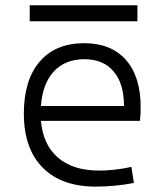

<svg xmlns="http://www.w3.org/2000/svg" viewBox="-20 -689 626 719"><path d="M338.4 9.8Q210 9.8 139.6 -61.5Q69.3 -132.8 69.3 -263.7Q69.3 -389.2 128.7 -458.3Q188 -527.3 295.4 -527.3Q396 -527.3 451.4 -464.8Q506.8 -402.3 506.8 -287.1Q506.8 -256.8 503.9 -236.3H133.3Q141.1 -147 197.3 -98.6Q253.4 -50.3 350.1 -50.3Q410.6 -50.3 472.2 -64L481.4 -3.9Q447.3 2.9 410.2 6.3Q373 9.8 338.4 9.8ZM133.3 -292H444.3Q444.3 -376 405.5 -421.6Q366.7 -467.3 296.4 -467.3Q224.1 -467.3 181.6 -421.4Q139.2 -375.5 133.3 -292ZM91.3 -609.4V-669.4H494.6V-609.4Z"/></svg>

Font: CaskaydiaMono NF Light
Style: Regular
Weight: 300
Designer: Aaron Bell
Foundry: Saja Typeworks
Version: Version 2111.001; ttfautohint (v1.8.4);Nerd Fonts 3.1.1